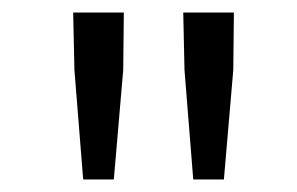

<svg xmlns="http://www.w3.org/2000/svg" viewBox="-20 -779 475 307"><path d="M99 -667 97 -759H178L177 -667L162 -492H113ZM275 -667 273 -759H354L353 -667L338 -492H289Z"/></svg>

Font: Nebula Sans Book
Style: Regular
Weight: 400
Designer: Paul D. Hunt for Adobe (as Source Sans)
Foundry: Nebula Entertainment & Broadcasting LLC
Version: Version 1.010